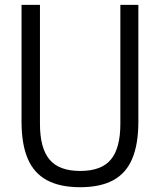

<svg xmlns="http://www.w3.org/2000/svg" viewBox="-20 -760 657 789"><path d="M309.5 9.3Q226.2 9.3 172.9 -19.5Q119.6 -48.2 94 -107.8Q68.5 -167.5 68.5 -260.4V-740H144.2V-251Q144.2 -151.5 183.4 -104.5Q222.6 -57.5 309.5 -57.5Q396.9 -57.5 435.7 -104.5Q474.6 -151.5 474.6 -251V-740H548.6V-260.4Q548.6 -167.5 523.4 -107.8Q498.3 -48.2 445.4 -19.5Q392.6 9.3 309.5 9.3Z"/></svg>

Font: Encode Sans Condensed Thin
Style: Regular
Weight: 100
Width: 3
Designer: Multiple Designers
Foundry: Impallari Type
Version: Version 3.002